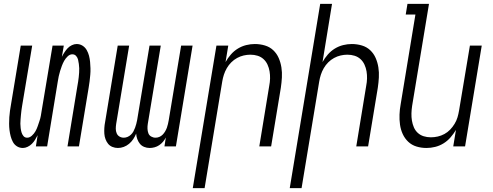

<svg xmlns="http://www.w3.org/2000/svg" viewBox="-20 -755 2540 990"><path d="M98 8Q81 8 67.5 -0.5Q54 -9 46.5 -23Q39 -37 35 -52.5Q31 -68 29 -84Q27 -100 27 -117Q27 -134 28 -150.5Q29 -167 31.5 -184Q34 -201 37 -218L87 -520H146L94 -209Q92 -197 90.5 -185.5Q89 -174 88 -162.5Q87 -151 86 -139.5Q85 -128 85 -117Q85 -106 86.5 -94.5Q88 -83 91 -72.5Q94 -62 101 -53.5Q108 -45 120 -45Q133 -45 144.5 -55.5Q156 -66 163 -78.5Q170 -91 174.5 -104.5Q179 -118 183.5 -131Q188 -144 190.5 -157.5Q193 -171 195 -185L251 -520H309L299 -462Q305 -474 312.5 -485.5Q320 -497 329 -506.5Q338 -516 350.5 -522Q363 -528 375 -528Q392 -528 405.5 -519.5Q419 -511 427 -497Q435 -483 439 -467.5Q443 -452 444.5 -436Q446 -420 446.5 -403Q447 -386 445.5 -369.5Q444 -353 442 -336Q440 -319 437 -302L387 0H328L379 -311Q381 -323 383 -334.5Q385 -346 386 -357.5Q387 -369 388 -380.5Q389 -392 388.5 -403Q388 -414 386.5 -425.5Q385 -437 382.5 -447.5Q380 -458 372.5 -466.5Q365 -475 353 -475Q340 -475 329 -464.5Q318 -454 311 -441.5Q304 -429 299 -415.5Q294 -402 290 -389Q286 -376 283 -362.5Q280 -349 278 -335L223 0H165L174 -58Q168 -46 161 -34.5Q154 -23 144.5 -13.5Q135 -4 122.5 2Q110 8 98 8Z M588 8Q573 8 559.5 2.5Q546 -3 537.5 -13.5Q529 -24 524 -37.5Q519 -51 518 -65.5Q517 -80 518 -95.5Q519 -111 522 -126L587 -520H646L579 -116Q577 -103 577 -91Q577 -79 581.5 -68Q586 -57 596 -51Q606 -45 618 -45Q628 -45 637.5 -49Q647 -53 655 -60.5Q663 -68 668 -77.5Q673 -87 676.5 -96.5Q680 -106 682.5 -115.5Q685 -125 687 -135L751 -520H809L742 -116Q740 -103 740.5 -91Q741 -79 745 -68Q749 -57 759.5 -51Q770 -45 782 -45Q792 -45 801.5 -49Q811 -53 818.5 -60.5Q826 -68 831.5 -77.5Q837 -87 840.5 -96.5Q844 -106 846 -115.5Q848 -125 850 -135L914 -520H973L887 0H828L835 -46Q829 -34 820.5 -24Q812 -14 801 -6.5Q790 1 777 4.5Q764 8 752 8Q737 8 723.5 2.5Q710 -3 701.5 -13.5Q693 -24 688 -37.5Q683 -51 682 -66Q676 -51 667 -37.5Q658 -24 645.5 -13.5Q633 -3 618 2.5Q603 8 588 8Z M974 215 1096 -520H1157L1143 -435Q1154 -455 1170 -473.5Q1186 -492 1206.5 -504.5Q1227 -517 1249.5 -522.5Q1272 -528 1294 -528Q1321 -528 1346 -520.5Q1371 -513 1389 -496Q1407 -479 1417 -456Q1427 -433 1431 -407.5Q1435 -382 1433.5 -355.5Q1432 -329 1428 -302L1378 0H1317L1368 -311Q1372 -331 1372.5 -350Q1373 -369 1370 -387Q1367 -405 1359.5 -421.5Q1352 -438 1339 -450Q1326 -462 1308.5 -467.5Q1291 -473 1271 -473Q1254 -473 1236.5 -469Q1219 -465 1202.5 -456Q1186 -447 1172.5 -433.5Q1159 -420 1149.5 -403.5Q1140 -387 1134.5 -370Q1129 -353 1126 -335L1035 215Z M1474 215 1631 -735H1692L1643 -435Q1654 -455 1670 -473.5Q1686 -492 1706.5 -504.5Q1727 -517 1749.5 -522.5Q1772 -528 1794 -528Q1821 -528 1846 -520.5Q1871 -513 1889 -496Q1907 -479 1917 -456Q1927 -433 1931 -407.5Q1935 -382 1933.5 -355.5Q1932 -329 1928 -302L1878 0H1817L1868 -311Q1872 -331 1872.5 -350Q1873 -369 1870 -387Q1867 -405 1859.5 -421.5Q1852 -438 1839 -450Q1826 -462 1808.5 -467.5Q1791 -473 1771 -473Q1754 -473 1736.5 -469Q1719 -465 1702.5 -456Q1686 -447 1672.5 -433.5Q1659 -420 1649.5 -403.5Q1640 -387 1634.5 -370Q1629 -353 1626 -335L1535 215Z M2179 8Q2152 8 2127.5 0.5Q2103 -7 2085 -24Q2067 -41 2056.5 -64Q2046 -87 2042.5 -112.5Q2039 -138 2040 -164.5Q2041 -191 2046 -218L2122 -680H2072L2081 -735H2192L2105 -209Q2102 -189 2101.5 -170Q2101 -151 2104 -133Q2107 -115 2114 -98.5Q2121 -82 2134 -70Q2147 -58 2164.5 -52.5Q2182 -47 2202 -47Q2219 -47 2237 -51Q2255 -55 2271.5 -64Q2288 -73 2301 -86.5Q2314 -100 2324 -116.5Q2334 -133 2339 -150Q2344 -167 2347 -185L2403 -520H2464L2378 0H2317L2331 -85Q2319 -65 2303 -46.5Q2287 -28 2266.5 -15.5Q2246 -3 2223.5 2.5Q2201 8 2179 8Z"/></svg>

Font: Iosevka Term Curly Light
Style: Italic
Weight: 300
Italic angle: -9°
Designer: Belleve Invis
Foundry: Belleve Invis
Version: Version 32.3.0